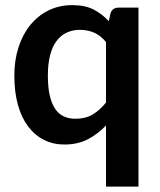

<svg xmlns="http://www.w3.org/2000/svg" viewBox="-20 -542 608 730"><path d="M506.5 -513V167.5H383V-65Q352.5 -32.5 314 -12.5Q275.5 7.5 224.5 7.5Q182.5 7.5 147.5 -10Q112.5 -27.5 87.2 -60.8Q62 -94 48.2 -143Q34.5 -192 34.5 -255Q34.5 -312 50 -361Q65.5 -410 94.5 -446Q123.5 -482 164 -502.2Q204.5 -522.5 255 -522.5Q303 -522.5 335.5 -506Q368 -489.5 393.5 -461.5L400 -490.5Q406.5 -513 431 -513ZM383 -382Q362.5 -407.5 337.5 -418Q312.5 -428.5 284 -428.5Q256 -428.5 233.5 -418Q211 -407.5 195 -386.2Q179 -365 170.5 -332.2Q162 -299.5 162 -255Q162 -210 169.2 -178.8Q176.5 -147.5 190 -127.8Q203.5 -108 223 -99.2Q242.5 -90.5 266.5 -90.5Q305 -90.5 332 -106.5Q359 -122.5 383 -152Z"/></svg>

Font: Lato
Style: Bold
Weight: 700
Designer: Lukasz Dziedzic with Adam Twardoch and Botio Nikoltchev
Foundry: tyPoland Lukasz Dziedzic
Version: Version 2.010; 2014-09-01; http://www.latofonts.com/; ttfaut